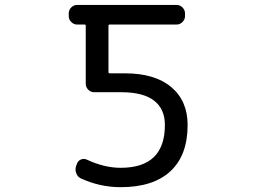

<svg xmlns="http://www.w3.org/2000/svg" viewBox="-20 -775 1040 784"><path d="M260.7 -720.7Q260.7 -734.4 271 -744.6Q281.2 -754.9 294.9 -754.9H701.2Q714.8 -754.9 725.1 -744.6Q735.4 -734.4 735.4 -720.7V-709Q735.4 -695.3 725.1 -685.1Q714.8 -674.8 701.2 -674.8H427.7Q422.9 -674.8 422.9 -669.9V-480.5Q422.9 -475.6 427.7 -475.6H490.2Q612.3 -475.6 679.2 -419.4Q746.1 -363.3 746.1 -264.6Q746.1 -140.6 675.8 -75.7Q605.5 -10.7 472.7 -10.7Q388.7 -10.7 311.5 -45.9Q297.9 -51.8 292 -65.9Q286.1 -80.1 290 -94.7L293.9 -105.5Q297.9 -118.2 310.1 -123.5Q322.3 -128.9 335 -123Q406.2 -89.8 472.7 -89.8Q653.3 -89.8 653.3 -264.6Q653.3 -330.1 608.9 -364.3Q564.5 -398.4 476.6 -398.4H365.2Q350.6 -398.4 340.3 -408.7Q330.1 -418.9 330.1 -433.6V-669.9Q330.1 -674.8 326.2 -674.8H294.9Q281.2 -674.8 271 -685.1Q260.7 -695.3 260.7 -709Z"/></svg>

Font: Rounded-L Mgen+ 2m regular
Style: Regular
Weight: 400
Designer: [Source Han Sans]
Ryoko NISHIZUKA  (kana & ideographs); Paul D. Hunt (Latin, Greek & Cyrillic); Wenlong ZHANG  (bopomofo
Version: Version 1.059.20150602